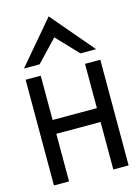

<svg xmlns="http://www.w3.org/2000/svg" viewBox="-129 -945 742 1018"><g transform="rotate(-15 242.0 -436.5)"><path d="M130 -640 242 -758 354 -640H440L242 -873L44 -640ZM447 0V-580H363V-337H120V-580H37V0H120V-261H363V0Z"/></g></svg>

Font: Charger
Style: Bd
Weight: 400
Designer: Jasper
Foundry: Cannot Into Space Fonts
Version: Version 0.98